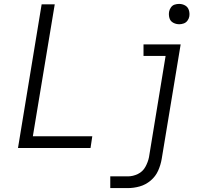

<svg xmlns="http://www.w3.org/2000/svg" viewBox="-20 -757 1048 982"><path d="M897 -633Q908 -633 919.5 -637Q931 -641 938.5 -651Q946 -661 948 -672Q951 -689 946 -705Q941 -721 927 -729Q913 -737 896 -737Q885 -737 873.5 -733.5Q862 -730 854.5 -719.5Q847 -709 845 -698Q842 -681 846.5 -665Q851 -649 865.5 -641Q880 -633 897 -633ZM72 0H443L452 -60H148L260 -735H193ZM544 205H634Q664 205 694.5 196.5Q725 188 750.5 166.5Q776 145 789 115.5Q802 86 807 56L904 -530H714V-471H827L742 47Q737 72 723.5 96.5Q710 121 685 133Q660 145 634 145H544Z"/></svg>

Font: Iosevka Sparkle Light
Style: Italic
Weight: 300
Italic angle: -9°
Designer: Belleve Invis
Foundry: Belleve Invis
Version: Version 4.5.0; ttfautohint (v1.8.3)